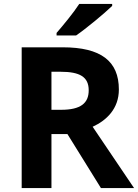

<svg xmlns="http://www.w3.org/2000/svg" viewBox="-20 -1047 700 974"><path d="M549 -1017V-1027H382C353 -982 299 -917 267 -880V-867H366C417 -902 511 -980 549 -1017ZM298 -807H90V-93H241V-367H322L492 -93H660L450 -404C520 -436 583 -495 583 -593C583 -737 492 -807 298 -807ZM287 -683C385 -683 430 -657 430 -589C430 -524 390 -490 290 -490H241V-683Z"/></svg>

Font: Noto Sans Kannada UI
Style: Bold
Weight: 700
Designer: Jelle Bosma - Monotype Design Team
Foundry: Monotype Imaging Inc.
Version: Version 2.005